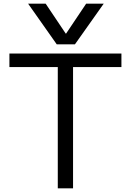

<svg xmlns="http://www.w3.org/2000/svg" viewBox="-20 -1020 709 1040"><path d="M132.3 -1000H227.4L336 -838.1H338L446.6 -1000H541.7L386 -780H287.3ZM293 0V-656.6H31V-730H637.7V-656.6H375.7V0Z"/></svg>

Font: M PLUS 1 Thin
Style: Regular
Weight: 100
Designer: Coji Morishita
Foundry: UNDERFOREST DESIGN
Version: Version 1.001